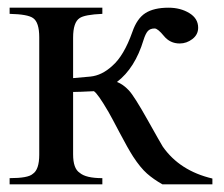

<svg xmlns="http://www.w3.org/2000/svg" viewBox="-20 -479 582 499"><path d="M532 0H402Q379 -13 362 -28Q345 -43 326 -72Q312 -94 291 -134Q270 -174 262 -188Q234 -236 224 -242Q184 -240 170 -240V-78Q170 -41 187 -30Q203 -16 246 -16V0H5V-16Q53 -16 65 -27Q82 -38 82 -77V-382Q82 -421 66 -432Q52 -442 5 -443V-459H246V-443Q200 -441 187 -432Q170 -421 170 -381V-276L215 -280Q245 -283 272 -308Q302 -334 324 -396Q336 -431 358 -445Q380 -459 418 -459Q449 -459 472 -445Q495 -431 495 -407Q495 -389 480 -377.5Q465 -366 447 -366Q422 -366 406 -385.5Q390 -405 382 -405Q370 -405 364 -398Q358 -391 353 -375Q331 -302 284 -266Q300 -260 315 -244Q329 -229 363.5 -167.5Q398 -106 403 -98Q447 -35 532 -15Z"/></svg>

Font: STIX MathJax Latin
Style: Regular
Weight: 400
Designer: MicroPress Inc., with final additions and corrections provided by Coen Hoffman, Elsevier (retired)
Version: Version 1.1.1